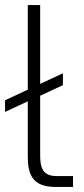

<svg xmlns="http://www.w3.org/2000/svg" viewBox="-48 -740 334 760"><path d="M62 -720V-385L-28 -343V-297L62 -339V-121C62 -51 79 0 172 0H241V-43H177C122 -43 111 -75 111 -124V-361L201 -403V-450L111 -408V-720Z"/></svg>

Font: Aspekta 200
Style: Regular
Weight: 200
Designer: Ivo Dolenc
Version: Version 2.000